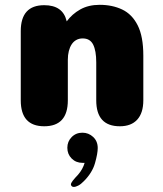

<svg xmlns="http://www.w3.org/2000/svg" viewBox="-20 -506 659 777"><path d="M465 5Q369.5 5 369.5 -100V-253.5Q369.5 -300.5 357 -325.5Q344.5 -350.5 314.5 -350.5Q300 -350.5 288.8 -344.2Q277.5 -338 270 -326.5Q262.5 -315 258.5 -299.2Q254.5 -283.5 254.5 -264.5V-100Q254.5 5 159 5Q64 5 64 -100V-380Q64 -485 159 -485Q234 -485 249.5 -421.5L250 -419.5Q271.5 -449 304.8 -467.8Q338 -486.5 383.5 -486.5Q434.5 -486.5 474.5 -467.5Q514.5 -448.5 537.2 -403.5Q560 -358.5 560 -281V-100Q560 -49 535.5 -22Q511 5 465 5ZM313.5 31Q338.5 31 357 48.2Q375.5 65.5 375.5 93Q375.5 115 364.5 154Q353.5 193 319.5 227Q307.5 239.5 296.8 245Q286 250.5 278.5 250.5Q273 250.5 270 247.2Q267 244 267 240.5Q267 235 274.5 225.2Q282 215.5 295.5 201.5Q305.5 190 312.2 177.8Q319 165.5 322.5 153Q320.5 153 318 153Q315.5 153 313.5 153Q287.5 153 270 135.5Q252.5 118 252.5 92Q252.5 66.5 270 48.8Q287.5 31 313.5 31Z"/></svg>

Font: Sono ExtraLight Monospace ExtraBold
Style: Regular
Weight: 800
Version: Version 2.112